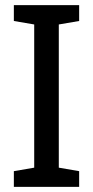

<svg xmlns="http://www.w3.org/2000/svg" viewBox="-20 -731 363 751"><path d="M34.2 -648.9V-710.9H289.6V-648.9L210 -635.3V-75.2L289.6 -61.5V0H34.2V-61.5L113.8 -75.2V-635.3Z"/></svg>

Font: TypoPRO Roboto Slab
Style: Regular
Weight: 400
Designer: Google
Version: Version 1.100263; 2013; ttfautohint (v0.94.20-1c74) -l 8 -r 